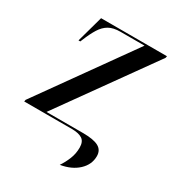

<svg xmlns="http://www.w3.org/2000/svg" viewBox="-173 -644 857 931"><g transform="rotate(30 255.5 -178.0)"><path d="M302 180Q319 155 331.5 124.5Q344 94 344 60Q344 26 324 13Q304 0 266 0H-1L1 -10L369 -526H235Q195 -526 170.5 -512Q146 -498 128.5 -470Q111 -442 94 -400L89 -388H79L120 -536H489L487 -526L118 -10H322Q382 -10 409.5 5Q437 20 437 54Q437 101 400 135.5Q363 170 302 180Z"/></g></svg>

Font: Noto Serif Display Medium
Style: Italic
Weight: 500
Italic angle: -12°
Designer: Monotype Design Team
Foundry: Monotype Imaging Inc.
Version: Version 2.009